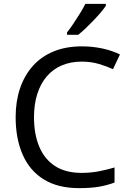

<svg xmlns="http://www.w3.org/2000/svg" viewBox="-20 -964 672 994"><path d="M403 -645Q346 -645 300 -625.5Q254 -606 222 -568.5Q190 -531 173 -477.5Q156 -424 156 -357Q156 -269 183.5 -204Q211 -139 265.5 -104Q320 -69 402 -69Q449 -69 491 -77Q533 -85 573 -97V-19Q533 -4 490.5 3Q448 10 389 10Q280 10 207 -35Q134 -80 97.5 -163Q61 -246 61 -358Q61 -439 83.5 -506Q106 -573 149.5 -622Q193 -671 257 -697.5Q321 -724 404 -724Q459 -724 510 -713Q561 -702 601 -682L565 -606Q532 -621 491.5 -633Q451 -645 403 -645ZM528 -934Q519 -920 502 -900Q485 -880 464.5 -858.5Q444 -837 423.5 -817.5Q403 -798 385 -784H327V-796Q342 -815 359.5 -841Q377 -867 394 -894.5Q411 -922 422 -944H528Z"/></svg>

Font: Noto Sans Kannada
Style: Regular
Weight: 400
Designer: Jelle Bosma - Monotype Design Team
Foundry: Monotype Imaging Inc.
Version: Version 2.003